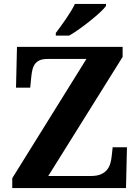

<svg xmlns="http://www.w3.org/2000/svg" viewBox="-20 -951 706 971"><path d="M600.1 -663.1 224.1 -61H439.9Q470.7 -61 490.2 -69.6Q509.8 -78.1 521.2 -92.3Q532.7 -106.4 537.8 -124.3Q543 -142.1 544.9 -161.1L549.8 -206.1H622.1L617.2 0H42V-49.8L417 -652.8H220.2Q196.8 -652.8 181.6 -646.5Q166.5 -640.1 157.5 -628.2Q148.4 -616.2 144.3 -599.4Q140.1 -582.5 138.2 -562L132.8 -507.8H61L65.9 -713.9H600.1ZM262.2 -784.2Q272.9 -798.3 286.4 -816.9Q299.8 -835.4 313.5 -855.2Q327.1 -875 339.1 -894.8Q351.1 -914.6 358.9 -931.2H516.1V-920.9Q506.8 -907.7 485.4 -887.9Q463.9 -868.2 437.3 -846.7Q410.6 -825.2 382.1 -804.9Q353.5 -784.7 330.1 -771H262.2Z"/></svg>

Font: Droids
Style: b
Weight: 700
Foundry: Ascender Corporation
Version: Version 1.00 build 113